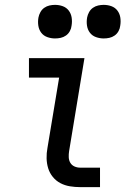

<svg xmlns="http://www.w3.org/2000/svg" viewBox="-20 -769 540 789"><path d="M310 0Q288 0 267 -3.5Q246 -7 228 -16.5Q210 -26 197 -42Q184 -58 178 -77.5Q172 -97 171.5 -118.5Q171 -140 175 -161L223 -450H99V-530H327L264 -148Q262 -136 262.5 -123Q263 -110 269 -100Q275 -90 286 -85Q297 -80 310 -80H391V0ZM406 -611Q390 -611 374.5 -616.5Q359 -622 349.5 -634.5Q340 -647 337.5 -663.5Q335 -680 338 -697Q340 -708 346 -719Q352 -730 362 -737Q372 -744 383.5 -746.5Q395 -749 406 -749Q423 -749 438 -743.5Q453 -738 462.5 -725.5Q472 -713 474.5 -696.5Q477 -680 474 -663Q473 -652 467 -641Q461 -630 451 -623Q441 -616 429.5 -613.5Q418 -611 406 -611ZM206 -611Q190 -611 174.5 -616.5Q159 -622 149.5 -634.5Q140 -647 137.5 -663.5Q135 -680 138 -697Q140 -708 146 -719Q152 -730 162 -737Q172 -744 183.5 -746.5Q195 -749 206 -749Q223 -749 238 -743.5Q253 -738 262.5 -725.5Q272 -713 274.5 -696.5Q277 -680 274 -663Q273 -652 267 -641Q261 -630 251 -623Q241 -616 229.5 -613.5Q218 -611 206 -611Z"/></svg>

Font: Iosevka Slab Medium
Style: Italic
Weight: 500
Italic angle: -9°
Monospace: yes
Designer: Belleve Invis
Foundry: Belleve Invis
Version: Version 11.1.0; ttfautohint (v1.8.3)